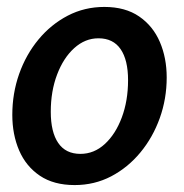

<svg xmlns="http://www.w3.org/2000/svg" viewBox="-20 -524 530 554"><path d="M195.5 10Q135 10 95 -17Q55 -44 35.2 -90Q15.5 -136 15.5 -192.5Q15.5 -254.5 35.2 -310.5Q55 -366.5 91 -410Q127 -453.5 175.5 -478.8Q224 -504 281 -504Q341.5 -504 381.5 -476.5Q421.5 -449 441.2 -403Q461 -357 461 -300.5Q461 -239 441 -183.2Q421 -127.5 385 -84Q349 -40.5 300.8 -15.2Q252.5 10 195.5 10ZM212 -80Q251.5 -80 282.5 -108.5Q313.5 -137 331.5 -185.2Q349.5 -233.5 349.5 -292.5Q349.5 -351 328 -382.2Q306.5 -413.5 264 -413.5Q225.5 -413.5 194.2 -385.2Q163 -357 144.8 -309Q126.5 -261 126.5 -201.5Q126.5 -143 148 -111.5Q169.5 -80 212 -80Z"/></svg>

Font: Cabin Condensed SemiBold
Style: Italic
Weight: 600
Width: 3
Italic angle: -10°
Designer: Pablo Impallari
Foundry: Pablo Impallari. http://www.impallari.com Igino Marini. http://www.ikern.com
Version: Version 3.001; ttfautohint (v1.8.3)